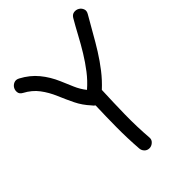

<svg xmlns="http://www.w3.org/2000/svg" viewBox="-293 -874 1000 1000"><g transform="rotate(-45 207.0 -374.0)"><path d="M-50.8 -654.3Q-67.4 -663.1 -69.3 -678.2Q-71.3 -693.4 -64 -706.1Q-56.6 -718.8 -42.5 -724.6Q-28.3 -730.5 -11.7 -721.7Q40 -694.3 74.2 -652.8Q108.4 -611.3 130.9 -558.6Q145.5 -524.4 159.7 -491.2Q173.8 -458 196.3 -429.7Q232.4 -460.9 261.7 -499Q291 -537.1 316.4 -578.6Q341.8 -620.1 364.7 -663.1Q387.7 -706.1 411.1 -746.1Q420.9 -761.7 436 -763.7Q451.2 -765.6 463.9 -758.3Q476.6 -751 482.4 -736.8Q488.3 -722.7 478.5 -706.1Q453.1 -663.1 428.2 -618.7Q403.3 -574.2 376.5 -531.2Q349.6 -488.3 318.8 -448.7Q288.1 -409.2 251 -375Q247.1 -286.1 245.6 -198.7Q244.1 -111.3 251 -22.5Q252 -6.8 239.3 4.4Q226.6 15.6 211.9 15.6Q195.3 15.6 184.6 4.4Q173.8 -6.8 172.9 -22.5Q167 -102.5 167.5 -181.6Q168 -260.7 170.9 -340.8Q162.1 -346.7 156.2 -355.5Q123 -391.6 103.5 -431.6Q84 -471.7 65.4 -515.6Q46.9 -559.6 20 -595.2Q-6.8 -630.9 -50.8 -654.3Z"/></g></svg>

Font: Schoolbell
Style: Regular
Weight: 400
Designer: Font Diner, Inc
Foundry: Font Diner, Inc
Version: Version 1.001